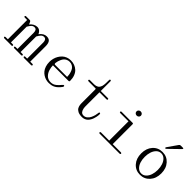

<svg xmlns="http://www.w3.org/2000/svg" viewBox="200 -1938 3099 3099"><g transform="rotate(45 1749.5 -388.5)"><path d="M24.9 -484.9Q24.9 -491.7 29.8 -495.8Q34.7 -500 43 -500H123Q134.3 -500 141.1 -494.9Q147.9 -489.7 153.8 -476.1L168.9 -440.9Q191.4 -470.2 224.1 -489Q256.8 -507.8 293 -507.8Q325.2 -507.8 349.9 -488.3Q374.5 -468.8 387.2 -437Q440.9 -507.8 506.8 -507.8Q562.5 -507.8 584.7 -475.1Q606.9 -442.4 606.9 -381.8V-29.8H657.2Q673.8 -29.8 673.8 -15.1Q673.8 0 657.2 0H495.1Q486.8 0 481.9 -4.2Q477.1 -8.3 477.1 -15.1Q477.1 -29.8 495.1 -29.8H537.1V-399.9Q537.1 -432.1 523.4 -451.7Q509.8 -471.2 482.9 -471.2Q454.1 -471.2 431.9 -449.2Q409.7 -427.2 387.2 -384.8V-29.8H430.2Q446.8 -29.8 446.8 -15.1Q446.8 0 430.2 0H272.9Q264.6 0 259.8 -4.2Q254.9 -8.3 254.9 -15.1Q254.9 -29.8 272.9 -29.8H316.9V-399.9Q316.9 -472.2 265.1 -472.2Q233.9 -472.2 212.2 -451.2Q190.4 -430.2 167 -388.2V-29.8H208Q225.1 -29.8 225.1 -15.1Q225.1 0 208 0H45.9Q37.6 0 32.7 -4.2Q27.8 -8.3 27.8 -15.1Q27.8 -29.8 45.9 -29.8H96.2V-470.2H43Q24.9 -470.2 24.9 -484.9Z M1072.8 -26.9Q1100.1 -26.9 1124 -34.9Q1147.9 -43 1168.9 -60.1Q1189.9 -77.1 1202.6 -90.3Q1215.3 -103.5 1234.9 -127Q1254.4 -151.9 1265.6 -145Q1272.9 -140.6 1273.9 -133.8Q1274.9 -127 1267.1 -113.5Q1259.3 -100.1 1240.7 -80.1Q1198.2 -33.2 1155.8 -15.1Q1113.3 2.9 1061.5 2.9Q1028.3 2.9 996.1 -5.6Q963.9 -14.2 933.1 -33.4Q902.3 -52.7 879.2 -81.1Q856 -109.4 841.8 -152.1Q827.6 -194.8 827.6 -247.1Q827.6 -285.6 837.2 -323.2Q846.7 -360.8 866.2 -394.3Q885.7 -427.7 912.6 -453.4Q939.5 -479 977.1 -493.9Q1014.6 -508.8 1057.6 -508.8Q1103.5 -508.8 1143.3 -493.9Q1183.1 -479 1214.4 -450Q1245.6 -420.9 1263.7 -373.3Q1281.7 -325.7 1281.7 -264.2Q1281.7 -247.1 1260.7 -247.1H907.7Q907.7 -224.6 911.6 -200.9Q915.5 -177.2 923.1 -152.1Q930.7 -127 944.1 -104.7Q957.5 -82.5 975.1 -64.9Q992.7 -47.4 1017.8 -37.1Q1043 -26.9 1072.8 -26.9ZM910.6 -309.1Q905.8 -276.9 925.8 -276.9H1201.7Q1201.7 -297.9 1199 -320.3Q1196.3 -342.8 1187 -372.3Q1177.7 -401.9 1163.1 -424.6Q1148.4 -447.3 1121.3 -463.1Q1094.2 -479 1058.6 -479Q1028.3 -479 1003.2 -466.6Q978 -454.1 962.6 -436.3Q947.3 -418.5 935.8 -393.8Q924.3 -369.1 918.9 -349.4Q913.6 -329.6 910.6 -309.1Z M1746.6 -157.2Q1746.6 -144 1747.6 -132.1Q1748.5 -120.1 1751.2 -103.3Q1753.9 -86.4 1759.8 -73.2Q1765.6 -60.1 1774.2 -47.9Q1782.7 -35.6 1797.1 -28.8Q1811.5 -22 1829.6 -22Q1864.7 -22 1892.8 -44.2Q1920.9 -66.4 1936.3 -99.6Q1951.7 -132.8 1959.5 -161.9Q1967.3 -190.9 1969.2 -213.9Q1969.7 -222.7 1970.9 -227.8Q1972.2 -232.9 1975.6 -237.1Q1979 -241.2 1985.4 -241.2Q1990.7 -240.7 1993.9 -238.8Q1997.1 -236.8 1998 -231Q1999 -225.1 1999.3 -222.7Q1999.5 -220.2 1999.5 -211.9Q1999 -202.6 1997.8 -189.7Q1996.6 -176.8 1991.7 -154.3Q1986.8 -131.8 1979.7 -110.6Q1972.7 -89.4 1959.5 -66.2Q1946.3 -43 1929.2 -25.9Q1912.1 -8.8 1886.2 2.2Q1860.4 13.2 1829.6 13.2Q1799.8 13.2 1775.1 8.3Q1750.5 3.4 1734.4 -5.1Q1718.3 -13.7 1705.3 -25.4Q1692.4 -37.1 1685.8 -50.3Q1679.2 -63.5 1674.3 -77.9Q1669.4 -92.3 1668.5 -106.2Q1667.5 -120.1 1666.5 -133.3Q1665.5 -146.5 1666.5 -157.2Q1666.5 -164.1 1666.5 -167V-451.2Q1666.5 -461.4 1664.1 -465.8Q1661.6 -470.2 1653.3 -470.2H1498.5Q1480.5 -470.2 1480.5 -484.9Q1480.5 -491.7 1485.4 -495.8Q1490.2 -500 1498.5 -500H1590.3Q1616.2 -500 1636.2 -506.1Q1656.2 -512.2 1669.4 -521Q1682.6 -529.8 1691.9 -545.7Q1701.2 -561.5 1705.8 -574.7Q1710.4 -587.9 1712.9 -609.9Q1715.3 -631.8 1715.8 -646Q1716.3 -660.2 1716.3 -684.1V-704.1Q1716.3 -728 1718.8 -732.4Q1722.2 -737.8 1731.4 -737.8Q1738.8 -737.8 1742.2 -734.1Q1745.6 -730.5 1746.1 -726.1Q1746.6 -721.7 1746.6 -710.4Q1746.6 -706.1 1746.6 -704.1V-500H1908.2Q1925.3 -500 1925.3 -484.9Q1925.3 -470.2 1908.2 -470.2H1746.6Z M2205.1 -15.1Q2205.1 -29.8 2223.1 -29.8H2409.2V-470.2H2223.1Q2205.1 -470.2 2205.1 -484.9Q2205.1 -491.7 2210 -495.8Q2214.8 -500 2223.1 -500H2472.2Q2489.3 -500 2489.3 -484.9V-29.8H2676.3Q2693.4 -29.8 2693.4 -15.1Q2693.4 0 2676.3 0H2223.1Q2214.8 0 2210 -4.2Q2205.1 -8.3 2205.1 -15.1ZM2437 -723.1Q2458 -723.1 2472.7 -709.5Q2487.3 -695.8 2487.3 -675.8Q2487.3 -655.8 2472.7 -642.3Q2458 -628.9 2437 -628.9Q2416.5 -628.9 2401.9 -642.3Q2387.2 -655.8 2387.2 -675.8Q2387.2 -695.8 2401.9 -709.5Q2416.5 -723.1 2437 -723.1Z M3314 -62.3Q3249 9.8 3148.9 9.8Q3048.8 9.8 2984.4 -62.3Q2919.9 -134.3 2919.9 -250Q2919.9 -365.7 2984.4 -437.7Q3048.8 -509.8 3148.9 -509.8Q3249 -509.8 3314 -437.7Q3378.9 -365.7 3378.9 -250Q3378.9 -134.3 3314 -62.3ZM3017.1 -363.3Q3000 -311.5 3000 -250Q3000 -188.5 3017.1 -136.7Q3034.2 -85 3068.6 -52.5Q3103 -20 3148.9 -20Q3194.8 -20 3229.5 -52.5Q3264.2 -85 3281.5 -136.7Q3298.8 -188.5 3298.8 -250Q3298.8 -311.5 3281.5 -363.3Q3264.2 -415 3229.5 -447.5Q3194.8 -480 3148.9 -480Q3103 -480 3068.6 -447.5Q3034.2 -415 3017.1 -363.3ZM3133.8 -583Q3142.1 -576.2 3158.7 -590.8L3335.9 -763.2Q3362.8 -790 3326.7 -790H3286.6Q3271.5 -790 3266.1 -787.1Q3260.7 -784.2 3252 -772L3137.7 -608.9Q3125 -589.8 3133.8 -583Z"/></g></svg>

Font: Director Light
Style: Regular
Weight: 100
Designer: Ange Degheest & May Jolivet & Justine Herbel
Foundry: Velvetyne Type Foundry
Version: Version 1.000;FEAKit 1.0